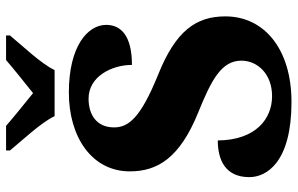

<svg xmlns="http://www.w3.org/2000/svg" viewBox="-194 -777 981 633"><g transform="rotate(-90 296.5 -460.5)"><path d="M230 -771H382C403 -816 465 -880 496 -918V-931H415C391 -910 336 -866 306 -842C276 -866 222 -910 198 -931H117V-918C148 -880 209 -816 230 -771ZM277 10C450 10 559 -79 559 -208C559 -305 511 -372 366 -430C223 -488 193 -528 193 -575C193 -631 233 -659 288 -659C361 -659 399 -582 399 -516C495 -516 531 -552 531 -601C531 -661 462 -724 308 -724C161 -724 48 -648 48 -523C48 -430 94 -358 241 -298C350 -254 413 -221 413 -155C413 -103 370 -54 296 -54C222 -54 151 -107 150 -233C87 -233 29 -209 29 -129C29 -72 78 10 277 10Z"/></g></svg>

Font: Noto Serif Malayalam ExtraBold
Style: Regular
Weight: 800
Designer: Indian type Foundry, Jelle Bosma, Monotype Design Team
Foundry: Monotype Imaging Inc.
Version: Version 2.104